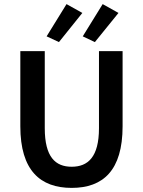

<svg xmlns="http://www.w3.org/2000/svg" viewBox="-20 -903 696 935"><path d="M329 12C482 12 577 -73 577 -288V-654H462V-279C462 -138 408 -91 329 -91C250 -91 198 -138 198 -279V-654H79V-288C79 -73 176 12 329 12ZM267 -698 381 -840 304 -883 207 -726ZM442 -698 557 -840 480 -883 383 -726Z"/></svg>

Font: Source Sans Pro Semibold
Style: Regular
Weight: 600
Designer: Paul D. Hunt
Foundry: Adobe Systems Incorporated
Version: Version 3.006;hotconv 1.0.111;makeotfexe 2.5.65597